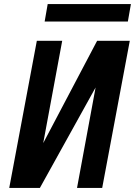

<svg xmlns="http://www.w3.org/2000/svg" viewBox="-20 -926 665 946"><path d="M359.5 0 451 -495 176.5 0H25.5L161.5 -725H286.5L193 -221L458.5 -725H619.5L483.5 0ZM215 -906H625L610 -820H200Z"/></svg>

Font: JuliaMono BoldItalic
Style: Regular
Weight: 700
Italic angle: -9°
Monospace: yes
Designer: cormullion
Foundry: corm
Version: Version 0.049; ttfautohint (v1.8.4)